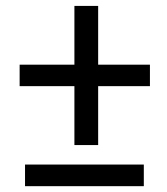

<svg xmlns="http://www.w3.org/2000/svg" viewBox="-20 -639 574 659"><path d="M316.9 -417V-618.7H235.4V-417H47.4V-343.3H235.4V-141.1H316.9V-343.3H494.6V-417ZM473.6 0V-74.2H65.9V0Z"/></svg>

Font: Roboto1
Style: rg
Weight: 400
Designer: Google
Version: Version 2.137; 2017